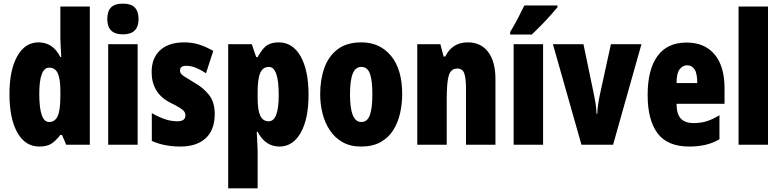

<svg xmlns="http://www.w3.org/2000/svg" viewBox="-20 -796 4295 1056"><path d="M197 10Q118 10 75 -67.5Q32 -145 32 -278Q32 -411 75 -487Q118 -563 192 -563Q230 -563 260 -544Q290 -525 312 -482H317Q315 -520 313.5 -546Q312 -572 312 -588V-760H474V0H344L321 -54H312Q286 -20 261.5 -5Q237 10 197 10ZM250 -125Q283 -125 297.5 -158Q312 -191 312 -265V-297Q312 -363 297.5 -393.5Q283 -424 251 -424Q196 -424 196 -280Q196 -125 250 -125Z M656 -776Q701 -776 721.5 -754.5Q742 -733 742 -691Q742 -607 656 -607Q570 -607 570 -691Q570 -734 590.5 -755Q611 -776 656 -776ZM737 -553V0H575V-553Z M1161 -170Q1161 -81 1111 -35.5Q1061 10 972 10Q932 10 892.5 3Q853 -4 815 -21V-174Q845 -156 881.5 -142.5Q918 -129 955 -129Q1000 -129 1000 -161Q1000 -170 995.5 -179Q991 -188 973.5 -200Q956 -212 917 -231Q814 -283 814 -400Q814 -477 861 -520Q908 -563 994 -563Q1037 -563 1075 -551Q1113 -539 1153 -516L1113 -393Q1088 -410 1060.5 -422Q1033 -434 1004 -434Q970 -434 970 -408Q970 -399 974.5 -392Q979 -385 996 -374Q1013 -363 1048 -342Q1098 -314 1129.5 -274Q1161 -234 1161 -170Z M1513 -563Q1590 -563 1633.5 -486Q1677 -409 1677 -275Q1677 -142 1634 -66Q1591 10 1517 10Q1480 10 1450 -9Q1420 -28 1397 -71H1392Q1394 -34 1395.5 -7.5Q1397 19 1397 35V240H1235V-553H1365L1389 -482H1397Q1425 -533 1450.5 -548Q1476 -563 1513 -563ZM1459 -428Q1426 -428 1411.5 -395.5Q1397 -363 1397 -288V-256Q1397 -190 1411.5 -159.5Q1426 -129 1458 -129Q1513 -129 1513 -273Q1513 -428 1459 -428Z M2192 -278Q2192 -225 2180.5 -173.5Q2169 -122 2143 -80.5Q2117 -39 2073.5 -14.5Q2030 10 1966 10Q1907 10 1864.5 -14Q1822 -38 1794.5 -79Q1767 -120 1754 -171.5Q1741 -223 1741 -278Q1741 -358 1764 -422.5Q1787 -487 1837 -525Q1887 -563 1968 -563Q2069 -563 2130.5 -489Q2192 -415 2192 -278ZM1905 -276Q1905 -125 1967 -125Q2001 -125 2014.5 -163.5Q2028 -202 2028 -278Q2028 -354 2014.5 -391Q2001 -428 1967 -428Q1935 -428 1920 -391Q1905 -354 1905 -276Z M2553 -563Q2625 -563 2665 -510Q2705 -457 2705 -360V0H2543V-308Q2543 -363 2534 -391Q2525 -419 2495 -419Q2461 -419 2449 -383Q2437 -347 2437 -253V0H2275V-553H2402L2420 -485H2429Q2467 -563 2553 -563Z M2967 0H2805V-553H2967ZM3046 -756Q3032 -739 3008.5 -712.5Q2985 -686 2957.5 -658Q2930 -630 2905 -606H2786V-620Q2810 -660 2829 -696.5Q2848 -733 2864 -766H3046Z M3178 0 3021 -553H3189L3245 -284Q3251 -256 3255.5 -228.5Q3260 -201 3261 -170H3265Q3266 -196 3270 -224Q3274 -252 3281 -283L3340 -553H3508L3352 0Z M3756 -562Q3855 -562 3910 -497Q3965 -432 3965 -310V-225H3701Q3701 -170 3724 -144.5Q3747 -119 3795 -119Q3833 -119 3866 -129Q3899 -139 3937 -162V-30Q3901 -9 3860 0.5Q3819 10 3771 10Q3651 10 3596.5 -63Q3542 -136 3542 -274Q3542 -413 3596 -487.5Q3650 -562 3756 -562ZM3760 -437Q3735 -437 3718 -415Q3701 -393 3701 -339H3815Q3815 -392 3800 -414.5Q3785 -437 3760 -437Z M4204 0H4042V-760H4204Z"/></svg>

Font: Noto Sans Sinhala ExtraCondensed Black
Style: Regular
Weight: 900
Width: 2
Designer: Jelle Bosma - Monotype Design Team
Foundry: Monotype Imaging Inc.
Version: Version 2.006; ttfautohint (v1.8.4.7-5d5b)